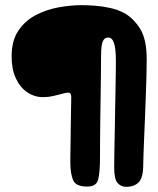

<svg xmlns="http://www.w3.org/2000/svg" viewBox="-20 -628 614 744"><path d="M317.5 95Q273.5 95 263 69.5Q252.5 44 252.5 0Q252.5 -9.5 252.8 -30.5Q253 -51.5 253.5 -78.5Q254 -105.5 254.2 -134.2Q254.5 -163 255 -188.5Q255.5 -214 255.8 -231.8Q256 -249.5 256 -254Q256 -259.5 253.5 -264.2Q251 -269 244 -269Q237 -269 221.5 -264.8Q206 -260.5 186.5 -256Q167 -251.5 147.5 -251.5Q114 -251.5 86 -270.2Q58 -289 41.5 -324.2Q25 -359.5 25 -409.5Q25 -470.5 51.2 -509.2Q77.5 -548 118.8 -569.5Q160 -591 207 -599.5Q254 -608 295 -608Q320.5 -608 349.5 -605.8Q378.5 -603.5 407.5 -597Q436.5 -590.5 461 -577.5Q495 -559.5 521.8 -518.5Q548.5 -477.5 548.5 -397.5Q548.5 -371 547.5 -334Q546.5 -297 545 -255Q543.5 -213 541.8 -171Q540 -129 538.5 -92Q537 -55 536 -27.8Q535 -0.5 535 11.5Q535 60 517.8 78Q500.5 96 469 96Q449 96 435.8 81.2Q422.5 66.5 422.5 22.5Q422.5 10 422.8 -15.2Q423 -40.5 423.8 -74Q424.5 -107.5 425.2 -145.2Q426 -183 426.5 -221Q427 -259 427.8 -293Q428.5 -327 428.8 -353.2Q429 -379.5 429 -393.5Q429 -439 421.8 -460.8Q414.5 -482.5 400 -482.5Q389.5 -482.5 383.8 -476.2Q378 -470 375.5 -458.8Q373 -447.5 372.2 -432.8Q371.5 -418 371.5 -401Q371.5 -380.5 371.2 -353Q371 -325.5 370.5 -293.5Q370 -261.5 369.5 -226.8Q369 -192 368.5 -156.2Q368 -120.5 367.8 -85.8Q367.5 -51 367.5 -19Q367.5 42 360.2 68.5Q353 95 317.5 95Z"/></svg>

Font: Gluten Thin Black
Style: Regular
Weight: 900
Version: Version 1.300